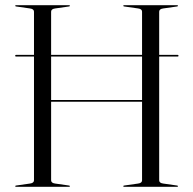

<svg xmlns="http://www.w3.org/2000/svg" viewBox="-20 -720 744 740"><path d="M177 -25Q177 -14.5 193 -12.5L245.5 -5Q249.5 -4.5 249.5 -2.5Q249.5 0 246 0H42Q38.5 0 38.5 -2.5Q38.5 -4.5 42.5 -5L95 -12.5Q111 -14.5 111 -25V-502H41.5Q38.5 -502 38.5 -505Q38.5 -508.5 41.5 -508.5H111V-675Q111 -685.5 95 -687.5L42.5 -695Q38.5 -695.5 38.5 -697.5Q38.5 -700 42 -700H246Q249.5 -700 249.5 -697.5Q249.5 -695.5 245.5 -695L193 -687.5Q177 -685.5 177 -675V-508.5H527.5V-675Q527.5 -685.5 512 -687.5L459 -695Q455 -695.5 455 -697.5Q455 -700 458.5 -700H662.5Q666 -700 666 -697.5Q666 -695.5 662 -695L609.5 -687.5Q593.5 -685.5 593.5 -675V-508.5H665Q668 -508.5 668 -505Q668 -502 665 -502H593.5V-25Q593.5 -14.5 609.5 -12.5L662 -5Q666 -4.5 666 -2.5Q666 0 662.5 0H458.5Q455 0 455 -2.5Q455 -4.5 459 -5L512 -12.5Q527.5 -14.5 527.5 -25V-328H177ZM177 -334.5H527.5V-502H177Z"/></svg>

Font: Fraunces 144pt Light
Style: Regular
Weight: 300
Version: Version 1.000;[b76b70a41]